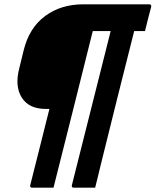

<svg xmlns="http://www.w3.org/2000/svg" viewBox="-20 -720 721 890"><path d="M313 139Q358 -40 403 -218.5Q448 -397 493 -576H410Q366 -400 320 -215.5Q274 -31 228 150H129Q118 150 120 139Q142 51 164.5 -37.5Q187 -126 209 -215H193Q114 -215 81 -267.5Q48 -320 69 -402L90 -488Q116 -592 189.5 -646Q263 -700 366 -700H672Q677 -700 680 -697Q681 -695 681 -689Q671 -651 665.5 -630Q660 -609 657.5 -597.5Q655 -586 652 -576H602Q563 -422 524.5 -268Q486 -114 448 40Q441 70 434 98Q427 126 421 150H322Q311 150 313 139Z"/></svg>

Font: Recursive Mn Lnr St
Style: Bold Italic
Weight: 700
Italic angle: -15°
Monospace: yes
Version: Version 1.079;hotconv 1.0.112;makeotfexe 2.5.65598; ttfautoh